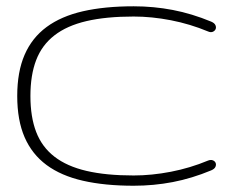

<svg xmlns="http://www.w3.org/2000/svg" viewBox="-20 -574 733 604"><path d="M34.2 -272Q34.2 -348.1 57.4 -401.6Q80.6 -455.1 126.5 -489Q172.4 -522.9 241 -538.6Q309.6 -554.2 400.4 -554.2Q463.4 -554.2 523.4 -542.7Q583.5 -531.2 644.5 -505.9Q654.8 -501.5 657.7 -494.9Q660.6 -488.3 658.4 -482.7Q656.2 -477.1 649.7 -474.1Q643.1 -471.2 634.3 -475.1Q578.1 -498.5 517.6 -510.3Q457 -522 400.4 -522Q313.5 -522 252 -507.6Q190.4 -493.2 151.1 -462.6Q111.8 -432.1 93.8 -385Q75.7 -337.9 75.7 -272Q75.7 -206.1 93.8 -158.9Q111.8 -111.8 151.1 -81.3Q190.4 -50.8 252 -36.4Q313.5 -22 400.4 -22Q457 -22 517.6 -33.7Q578.1 -45.4 634.3 -68.8Q643.1 -72.3 649.7 -69.6Q656.2 -66.9 658.4 -61.3Q660.6 -55.7 657.7 -49.1Q654.8 -42.5 644.5 -38.1Q583.5 -12.7 523.4 -1.2Q463.4 10.3 400.4 10.3Q309.6 10.3 241 -5.4Q172.4 -21 126.5 -54.9Q80.6 -88.9 57.4 -142.3Q34.2 -195.8 34.2 -272Z"/></svg>

Font: Gruppo
Style: Regular
Weight: 400
Foundry: Vernon Adams
Version: Version 1.000